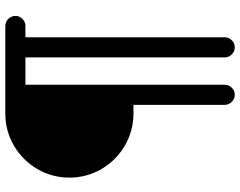

<svg xmlns="http://www.w3.org/2000/svg" viewBox="-114 -610 942 755"><g transform="rotate(-90 357.5 -232.0)"><path d="M323.2 179.7V-178.7H289.1Q220.7 -178.7 162.1 -212.9Q104.5 -247.1 70.8 -304.7Q37.1 -362.3 37.1 -430.7Q37.1 -499 71.3 -557.6Q105.5 -615.2 163.1 -648.9Q220.7 -682.6 289.1 -682.6H632.8Q649.4 -682.6 661.1 -670.9Q672.9 -659.2 672.9 -642.6Q672.9 -627 661.1 -615.2Q649.4 -603.5 632.8 -603.5H588.9V179.7Q588.9 196.3 577.1 208Q565.4 219.7 548.8 219.7Q533.2 219.7 521.5 208Q509.8 196.3 509.8 179.7V-603.5H402.3V179.7Q402.3 196.3 390.6 208Q378.9 219.7 362.3 219.7Q346.7 219.7 335 208Q323.2 196.3 323.2 179.7Z"/></g></svg>

Font: KTXP_ComRound
Style: Medium
Weight: 500
Version: Version 1.01;May 16, 2022;FontCreator 13.0.0.2683 64-bit